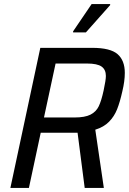

<svg xmlns="http://www.w3.org/2000/svg" viewBox="-20 -923 633 943"><path d="M178 -688H433Q522 -688 557.5 -657Q593 -626 593 -565Q593 -525 581 -475Q569 -421 555 -386Q541 -351 515.5 -325Q490 -299 448 -286L490 0H396L361 -271H325H180L122 0H31ZM489 -479Q500 -530 500 -550Q500 -581 479 -596Q458 -611 407 -611H253L196 -346H346Q397 -346 424.5 -360Q452 -374 465 -401Q478 -428 489 -479ZM339 -764V-769L430 -903H521V-898L402 -764Z"/></svg>

Font: Saira Semi Condensed
Style: Italic
Weight: 400
Width: 4
Italic angle: -12°
Designer: Hector Gatti with collaboration of the Omnibus-Type team
Foundry: Omnibus-Type
Version: Version 1.001; ttfautohint (v1.8)